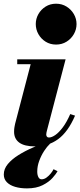

<svg xmlns="http://www.w3.org/2000/svg" viewBox="-40 -780 432 1036"><path d="M149.5 10Q92 10 64 -10.5Q36 -31 36 -69Q36 -83.5 38 -94.2Q40 -105 41.5 -112L125.5 -433.5H53V-460H314L213 -74.5Q212 -70.5 210.8 -65Q209.5 -59.5 209.5 -54.5Q209.5 -47.5 213 -42.8Q216.5 -38 224 -38Q239 -38 258.5 -51.5Q278 -65 299 -93Q320 -121 339 -164.5L365 -156Q327 -68 273.5 -29Q220 10 149.5 10ZM262.5 -539.5Q231 -539.5 206.2 -555Q181.5 -570.5 167.2 -595.8Q153 -621 153 -650Q153 -679 167.2 -704Q181.5 -729 206.2 -744.5Q231 -760 262.5 -760Q294 -760 319 -744.5Q344 -729 358.5 -704Q373 -679 373 -650Q373 -621 358.5 -595.8Q344 -570.5 319 -555Q294 -539.5 262.5 -539.5ZM105.5 236.5Q70 236.5 41.8 228.2Q13.5 220 -3 203.2Q-19.5 186.5 -19.5 161.5Q-19.5 131.5 2.2 105.2Q24 79 60 56.5Q96 34 139 15.5Q182 -3 224.5 -17.5L229.5 -4Q214 10.5 198.2 34.5Q182.5 58.5 171.8 87.5Q161 116.5 161 145.5Q161 163.5 167 175.5Q173 187.5 184.5 187.5Q198 187.5 210.8 178.2Q223.5 169 233.8 156.2Q244 143.5 249 133L270.5 144Q263 158 243.5 180Q224 202 190 219.2Q156 236.5 105.5 236.5Z"/></svg>

Font: Bodoni Moda 9pt Black
Style: Italic
Weight: 900
Italic angle: -13°
Designer: Owen Earl
Foundry: indestructible type
Version: Version 2.004